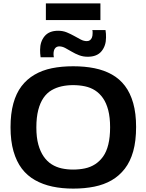

<svg xmlns="http://www.w3.org/2000/svg" viewBox="-20 -1100 862 1130"><path d="M410 -102Q447 -102 480 -109Q513 -116 540 -133.5Q567 -151 587 -179Q607 -207 617.5 -250Q628 -293 628 -351Q628 -409 617 -451.5Q606 -494 586 -522.5Q566 -551 539.5 -568Q513 -585 480 -592Q447 -599 410 -599Q375 -599 343 -592Q311 -585 283.5 -569Q256 -553 236 -524Q216 -495 205 -452Q194 -409 194 -350Q194 -291 205.5 -249.5Q217 -208 237 -179Q257 -150 284 -133Q311 -116 343 -109Q375 -102 410 -102ZM411 10Q345 10 288.5 -2Q232 -14 186 -40Q140 -66 108.5 -107.5Q77 -149 59.5 -209.5Q42 -270 42 -351Q42 -431 58.5 -491Q75 -551 106.5 -592.5Q138 -634 183.5 -660.5Q229 -687 285.5 -698.5Q342 -710 411 -710Q479 -710 536 -698.5Q593 -687 638.5 -661.5Q684 -636 715.5 -594.5Q747 -553 764 -493Q781 -433 781 -353Q781 -270 764 -209.5Q747 -149 714.5 -107Q682 -65 637 -39Q592 -13 535 -1.5Q478 10 411 10ZM219 -763Q217 -775 216.5 -786Q216 -797 216 -807Q216 -855 242.5 -887Q269 -919 322 -919Q350 -919 373 -909.5Q396 -900 416.5 -888.5Q437 -877 455 -867.5Q473 -858 491 -858Q502 -858 509.5 -863.5Q517 -869 521 -879Q525 -889 525 -904Q525 -908 525 -913.5Q525 -919 523 -923H601Q603 -912 603.5 -901Q604 -890 604 -879Q604 -831 577.5 -798.5Q551 -766 496 -766Q469 -766 445.5 -775Q422 -784 402 -796Q382 -808 364 -817.5Q346 -827 329 -827Q313 -827 304 -815.5Q295 -804 295 -782Q295 -778 295.5 -773Q296 -768 297 -763ZM250 -982V-1080H571V-982Z"/></svg>

Font: Georama SemiExpanded SemiBold
Style: Regular
Weight: 600
Width: 6
Designer: Jean-Baptiste Levee
Foundry: Production Type
Version: Version 1.001